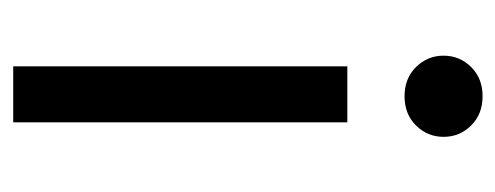

<svg xmlns="http://www.w3.org/2000/svg" viewBox="-256 -514 769 298"><g transform="rotate(90 129.0 -364.5)"><path d="M174.3 -625.2Q156.7 -607.4 128.9 -607.4Q101.1 -607.4 83.5 -625.2Q65.9 -643.1 65.9 -668Q65.9 -692.9 83.5 -710.7Q101.1 -728.5 128.9 -728.5Q156.7 -728.5 174.3 -710.7Q191.9 -692.9 191.9 -668Q191.9 -643.1 174.3 -625.2ZM82.5 0V-518.6H169.4V0Z"/></g></svg>

Font: Voltaire
Style: Regular
Weight: 400
Designer: Yvonne Schttler
Foundry: Yvonne Schttler
Version: Version 1.003